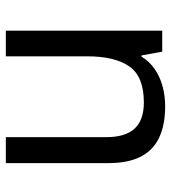

<svg xmlns="http://www.w3.org/2000/svg" viewBox="16 -592 586 658"><g transform="rotate(-90 309.0 -263.0)"><path d="M533 -536V0H461L448 -71H444Q427 -43 400 -25Q373 -7 341 1.5Q309 10 274 10Q210 10 166.5 -10.5Q123 -31 101 -74Q79 -117 79 -185V-536H168V-191Q168 -127 197 -95Q226 -63 287 -63Q376 -63 410.5 -113Q445 -163 445 -257V-536Z"/></g></svg>

Font: hexukorean05
Style: Book
Weight: 400
Designer: Jelle Bosma - Monotype Design Team
Foundry: Monotype Imaging Inc.
Version: Version 2.003